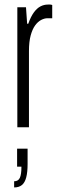

<svg xmlns="http://www.w3.org/2000/svg" viewBox="-20 -558 249 842"><path d="M56 0V-526H94L99 -454H104Q115 -485 128.5 -503.5Q142 -522 157.5 -530Q173 -538 190 -538Q196 -538 200 -538Q204 -538 209 -536V-478H188Q175 -478 160.5 -470.5Q146 -463 134 -446.5Q122 -430 114.5 -402.5Q107 -375 107 -334V0ZM42 264V237Q60 237 67 222Q74 207 74 173H55V94H101V162Q101 197 95 220Q89 243 76 253.5Q63 264 42 264Z"/></svg>

Font: Archivo ExtraCondensed ExtraLight
Style: Regular
Weight: 250
Width: 2
Designer: Hector Gatti
Foundry: Omnibus-Type
Version: Version 2.001